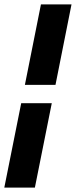

<svg xmlns="http://www.w3.org/2000/svg" viewBox="-33 -731 349 883"><path d="M222.2 -340.8H81.5L155.3 -710.9H295.9ZM-13.2 131.8 64.5 -256.3H205.1L127.4 131.8Z"/></svg>

Font: Roboto-BlackItalic
Style: Italic
Weight: 900
Italic angle: -12°
Designer: Google
Version: Version 1.100141; 2013